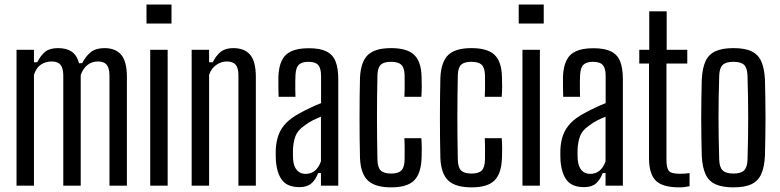

<svg xmlns="http://www.w3.org/2000/svg" viewBox="-20 -820 3444 848"><path d="M53 0V-600H130V-545H144.5Q160.5 -576.5 180.2 -592Q200 -607.5 237 -607.5Q273.5 -607.5 296.5 -592Q319.5 -576.5 329 -541H343Q359 -572.5 381.5 -590Q404 -607.5 441 -607.5Q490 -607.5 515 -578.5Q540 -549.5 540.5 -482.5V0H463.5V-488Q463 -520 451 -534.2Q439 -548.5 412.5 -548.5Q386 -548.5 366.2 -533Q346.5 -517.5 336.5 -488.5V0H259.5V-488Q259 -520 247 -534.2Q235 -548.5 208.5 -548.5Q181 -548.5 160.2 -534.2Q139.5 -520 130 -489.5V0Z M627 -716V-800H737.5V-716ZM643.5 0V-600H720.5V0Z M826.5 0V-600H903.5V-545H919.5Q934.5 -575 955 -591.2Q975.5 -607.5 1010.5 -607.5Q1059.5 -607.5 1084.5 -578.5Q1109.5 -549.5 1110 -482.5V0H1033V-488Q1033 -520 1020.8 -534.2Q1008.5 -548.5 982 -548.5Q956.5 -548.5 934.8 -533Q913 -517.5 903.5 -489.5V0Z M1302.5 6.5Q1251.5 6.5 1227.5 -22.5Q1203.5 -51.5 1198.5 -110.5Q1198 -123 1197.8 -136Q1197.5 -149 1198 -160.5Q1200 -196.5 1210.5 -224.8Q1221 -253 1243.5 -276.5Q1266 -300 1305.5 -321Q1327.5 -333 1350.8 -344Q1374 -355 1398 -364.5V-485.5Q1398 -517.5 1385.8 -532.2Q1373.5 -547 1341.5 -547Q1313.5 -547 1300 -534.2Q1286.5 -521.5 1285 -487.5Q1284.5 -476.5 1284.2 -459.2Q1284 -442 1284.2 -424Q1284.5 -406 1285 -392.5H1210.5Q1210 -410 1209.5 -435.2Q1209 -460.5 1209.5 -480.5Q1211 -525 1224.8 -553Q1238.5 -581 1267.5 -594Q1296.5 -607 1344 -607Q1393 -607 1421.5 -593Q1450 -579 1462 -548.8Q1474 -518.5 1474 -470V0H1397.5V-55.5H1385Q1373.5 -25.5 1354.8 -9.5Q1336 6.5 1302.5 6.5ZM1329.5 -52Q1354 -52 1371 -66.2Q1388 -80.5 1397.5 -107.5V-304.5Q1380.5 -298 1362.2 -289Q1344 -280 1323 -264Q1294.5 -244 1285 -218.8Q1275.5 -193.5 1274 -160.5Q1273.5 -151.5 1273.8 -139.8Q1274 -128 1274.5 -116Q1277 -85 1291.2 -68.5Q1305.5 -52 1329.5 -52Z M1766 -392.5Q1767 -408 1767.2 -425.8Q1767.5 -443.5 1767.2 -459.8Q1767 -476 1767 -487.5Q1766 -521.5 1752.2 -534.2Q1738.5 -547 1707 -547Q1675.5 -547 1661.8 -534.2Q1648 -521.5 1647 -487.5Q1646 -436.5 1645.5 -390.8Q1645 -345 1645 -300.8Q1645 -256.5 1645.5 -211Q1646 -165.5 1647 -114.5Q1648 -79.5 1662 -66.5Q1676 -53.5 1708 -53.5Q1738.5 -53.5 1752.2 -66.5Q1766 -79.5 1767 -114.5Q1767 -133 1767.2 -156.8Q1767.5 -180.5 1766 -209.5H1841Q1842.5 -189 1842.8 -165Q1843 -141 1842 -121.5Q1839.5 -53 1808.8 -22.8Q1778 7.5 1708 7.5Q1636.5 7.5 1604.8 -22.8Q1573 -53 1570 -121.5Q1569 -159 1568.5 -204.8Q1568 -250.5 1568 -298.8Q1568 -347 1568.5 -393Q1569 -439 1570 -477.5Q1573.5 -547.5 1605 -577.5Q1636.5 -607.5 1707 -607.5Q1778 -607.5 1809.2 -577.8Q1840.5 -548 1842 -480Q1843 -461 1842.8 -437Q1842.5 -413 1841 -392.5Z M2121 -392.5Q2122 -408 2122.2 -425.8Q2122.5 -443.5 2122.2 -459.8Q2122 -476 2122 -487.5Q2121 -521.5 2107.2 -534.2Q2093.5 -547 2062 -547Q2030.5 -547 2016.8 -534.2Q2003 -521.5 2002 -487.5Q2001 -436.5 2000.5 -390.8Q2000 -345 2000 -300.8Q2000 -256.5 2000.5 -211Q2001 -165.5 2002 -114.5Q2003 -79.5 2017 -66.5Q2031 -53.5 2063 -53.5Q2093.5 -53.5 2107.2 -66.5Q2121 -79.5 2122 -114.5Q2122 -133 2122.2 -156.8Q2122.5 -180.5 2121 -209.5H2196Q2197.5 -189 2197.8 -165Q2198 -141 2197 -121.5Q2194.5 -53 2163.8 -22.8Q2133 7.5 2063 7.5Q1991.5 7.5 1959.8 -22.8Q1928 -53 1925 -121.5Q1924 -159 1923.5 -204.8Q1923 -250.5 1923 -298.8Q1923 -347 1923.5 -393Q1924 -439 1925 -477.5Q1928.5 -547.5 1960 -577.5Q1991.5 -607.5 2062 -607.5Q2133 -607.5 2164.2 -577.8Q2195.5 -548 2197 -480Q2198 -461 2197.8 -437Q2197.5 -413 2196 -392.5Z M2271 -716V-800H2381.5V-716ZM2287.5 0V-600H2364.5V0Z M2559.5 6.5Q2508.5 6.5 2484.5 -22.5Q2460.5 -51.5 2455.5 -110.5Q2455 -123 2454.8 -136Q2454.5 -149 2455 -160.5Q2457 -196.5 2467.5 -224.8Q2478 -253 2500.5 -276.5Q2523 -300 2562.5 -321Q2584.5 -333 2607.8 -344Q2631 -355 2655 -364.5V-485.5Q2655 -517.5 2642.8 -532.2Q2630.5 -547 2598.5 -547Q2570.5 -547 2557 -534.2Q2543.5 -521.5 2542 -487.5Q2541.5 -476.5 2541.2 -459.2Q2541 -442 2541.2 -424Q2541.5 -406 2542 -392.5H2467.5Q2467 -410 2466.5 -435.2Q2466 -460.5 2466.5 -480.5Q2468 -525 2481.8 -553Q2495.5 -581 2524.5 -594Q2553.5 -607 2601 -607Q2650 -607 2678.5 -593Q2707 -579 2719 -548.8Q2731 -518.5 2731 -470V0H2654.5V-55.5H2642Q2630.5 -25.5 2611.8 -9.5Q2593 6.5 2559.5 6.5ZM2586.5 -52Q2611 -52 2628 -66.2Q2645 -80.5 2654.5 -107.5V-304.5Q2637.5 -298 2619.2 -289Q2601 -280 2580 -264Q2551.5 -244 2542 -218.8Q2532.5 -193.5 2531 -160.5Q2530.5 -151.5 2530.8 -139.8Q2531 -128 2531.5 -116Q2534 -85 2548.2 -68.5Q2562.5 -52 2586.5 -52Z M2980.5 7.5Q2905 7.5 2875.8 -22.8Q2846.5 -53 2846.5 -121.5V-539.5H2803.5V-600H2847.5V-770H2924.5V-600H3015.5V-539.5H2923.5V-114Q2923.5 -79 2933.8 -65.8Q2944 -52.5 2981.5 -52.5Q2995.5 -52.5 3004.5 -53.2Q3013.5 -54 3025.5 -55.5V2.5Q3015.5 4.5 3004 6Q2992.5 7.5 2980.5 7.5Z M3219.5 7.5Q3169.5 7.5 3139.5 -6.5Q3109.5 -20.5 3095.8 -51.2Q3082 -82 3079.5 -131.5Q3078.5 -169 3077.8 -211.8Q3077 -254.5 3077 -299.2Q3077 -344 3077.8 -387Q3078.5 -430 3079.5 -468.5Q3082 -518.5 3095.8 -549Q3109.5 -579.5 3139.5 -593.5Q3169.5 -607.5 3219.5 -607.5Q3270 -607.5 3299.5 -593.2Q3329 -579 3342.5 -548.5Q3356 -518 3358.5 -468.5Q3359.5 -431 3360.2 -388Q3361 -345 3361 -300.8Q3361 -256.5 3360.2 -213.2Q3359.5 -170 3358.5 -131.5Q3356 -82.5 3342.5 -51.8Q3329 -21 3299.5 -6.8Q3270 7.5 3219.5 7.5ZM3219.5 -53.5Q3252 -53.5 3266.2 -67.2Q3280.5 -81 3281.5 -115Q3283 -166 3283.8 -211.2Q3284.5 -256.5 3284.5 -300.2Q3284.5 -344 3283.8 -389.2Q3283 -434.5 3281.5 -485Q3280.5 -519.5 3266.8 -533.2Q3253 -547 3219.5 -547Q3186 -547 3171.8 -533.2Q3157.5 -519.5 3156.5 -485Q3155 -434.5 3154.2 -389.2Q3153.5 -344 3153.5 -300Q3153.5 -256 3154.2 -210.8Q3155 -165.5 3156.5 -115Q3157.5 -81 3172 -67.2Q3186.5 -53.5 3219.5 -53.5Z"/></svg>

Font: Big Shoulders Display Thin Medium
Style: Regular
Weight: 500
Version: Version 2.002